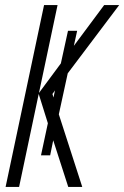

<svg xmlns="http://www.w3.org/2000/svg" viewBox="-20 -734 488 754"><path d="M2 0 153 -714H206L133 -369L219 -485L247 -613H283L270 -554L389 -714H448L246 -446L211 -285L303 0H248L189 -183L177 -124H141L168 -250L132 -365L55 0ZM186 -365 190 -351 196 -379Z"/></svg>

Font: Noto Sans ExtraCondensed Light
Style: Italic
Weight: 300
Width: 2
Italic angle: -12°
Designer: Monotype Design Team
Foundry: Monotype Imaging Inc.
Version: Version 2.013; ttfautohint (v1.8.4.7-5d5b)